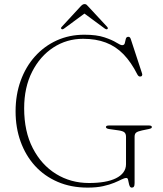

<svg xmlns="http://www.w3.org/2000/svg" viewBox="-20 -880 780 918"><path d="M623.5 -5Q623.5 7.5 620.2 12.2Q617 17 610.5 17Q603.5 17 600.2 10Q597 3 595.5 -6Q594 -15 592 -22Q590 -29 584 -29Q575 -29 561.2 -22Q547.5 -15 526 -6Q504.5 3 473.2 10Q442 17 399 17Q319.5 17 255.8 -10.5Q192 -38 147.2 -87.2Q102.5 -136.5 78.5 -203Q54.5 -269.5 54.5 -347.5Q54.5 -427 78.8 -494Q103 -561 147.2 -610.2Q191.5 -659.5 251.5 -686.8Q311.5 -714 383 -714Q442 -714 479.2 -701.5Q516.5 -689 536.2 -676.5Q556 -664 564 -664Q574.5 -664 576.8 -674Q579 -684 581.5 -694Q584 -704 593.5 -704Q597.5 -704 600.2 -701.8Q603 -699.5 605 -694L659 -529.5Q661.5 -523 659 -518.5Q656.5 -514 650 -514Q645.5 -514 642.5 -516.5Q639.5 -519 637 -523.5Q607 -583 570.2 -620.8Q533.5 -658.5 486 -676.5Q438.5 -694.5 377.5 -694.5Q299 -694.5 235.2 -653Q171.5 -611.5 133.5 -536.8Q95.5 -462 95.5 -362Q95.5 -251.5 136.8 -171.5Q178 -91.5 248.2 -48.2Q318.5 -5 405.5 -5Q445.5 -5 478 -10.5Q510.5 -16 534 -27.5Q557.5 -39 570 -56Q582.5 -73 582.5 -95V-226Q582.5 -240 575.2 -246.8Q568 -253.5 547.5 -256.5L502 -263Q494.5 -264 490.5 -266.5Q486.5 -269 486.5 -272.5Q486.5 -276.5 490.2 -278.2Q494 -280 500.5 -280H692.5Q699 -280 702.5 -278.2Q706 -276.5 706 -272.5Q706 -269 703 -267Q700 -265 691 -263L659.5 -256.5Q638.5 -252 631 -246Q623.5 -240 623.5 -226ZM385 -816H382.5L481 -743.5Q489 -738 493.5 -741Q495.5 -742.5 495.5 -745.2Q495.5 -748 492.5 -751.5L402.5 -848.5Q397.5 -854.5 393.8 -857.5Q390 -860.5 384.5 -860.5Q379 -860.5 374.5 -857.5Q370 -854.5 364.5 -848.5L275 -751.5Q271.5 -748 271.8 -745.2Q272 -742.5 274.5 -741Q279 -738 286.5 -743.5Z"/></svg>

Font: Fraunces Thin
Style: Regular
Weight: 250
Version: Version 1.000;[b76b70a41]